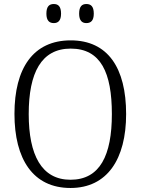

<svg xmlns="http://www.w3.org/2000/svg" viewBox="-20 -926 702 956"><path d="M410 -811C432 -811 447 -823 447 -858C447 -895 432 -906 410 -906C389 -906 374 -895 374 -858C374 -823 389 -811 410 -811ZM248 -811C269 -811 284 -823 284 -858C284 -895 269 -906 248 -906C226 -906 211 -895 211 -858C211 -823 226 -811 248 -811ZM331 10C514 10 608 -134 608 -358C608 -588 517 -725 332 -725C145 -725 52 -586 52 -359C52 -134 144 10 331 10ZM331 -31C187 -31 123 -154 123 -358C123 -564 186 -684 332 -684C482 -684 537 -564 537 -358C537 -153 478 -31 331 -31Z"/></svg>

Font: Noto Serif Thai SemiCondensed Light
Style: Regular
Weight: 300
Width: 4
Designer: Monotype Design Team
Foundry: Monotype Imaging Inc.
Version: Version 2.002